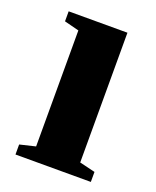

<svg xmlns="http://www.w3.org/2000/svg" viewBox="-96 -518 469 577"><g transform="rotate(20 138.5 -229.5)"><path d="M213 -44 263 -32V0H22V-32L72 -44V-415L25 -427V-459H213Z"/></g></svg>

Font: Libra Serif Modern
Style: Bold
Weight: 700
Designer: Stefan Peev, Context Ltd
Foundry: Ascender Corporation
Version: Version 1.000